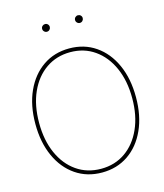

<svg xmlns="http://www.w3.org/2000/svg" viewBox="-131 -1006 948 1111"><g transform="rotate(-15 342.5 -450.0)"><path d="M342.8 7.8Q252.9 7.8 184.8 -38.8Q116.7 -85.4 78.9 -169.2Q41 -252.9 41 -363.3Q41 -474.6 79.1 -558.3Q117.2 -642.1 185.1 -688.7Q252.9 -735.4 342.8 -735.4Q432.1 -735.4 500 -688.7Q567.9 -642.1 605.7 -558.3Q643.6 -474.6 643.6 -363.3Q643.6 -252.4 605.7 -168.7Q567.9 -85 500 -38.6Q432.1 7.8 342.8 7.8ZM342.8 -14.6Q425.3 -14.6 488 -58.3Q550.8 -102.1 585.9 -180.7Q621.1 -259.3 621.1 -363.3Q621.1 -467.8 585.9 -546.4Q550.8 -625 488 -668.9Q425.3 -712.9 342.8 -712.9Q260.3 -712.9 197.3 -669.4Q134.3 -626 98.9 -547.4Q63.5 -468.8 63.5 -363.3Q63.5 -259.8 98.4 -181.2Q133.3 -102.5 196.3 -58.6Q259.3 -14.6 342.8 -14.6ZM244.1 -861.8Q234.9 -861.8 228 -868.7Q221.2 -875.5 221.2 -884.8Q221.2 -894.5 228 -901.1Q234.9 -907.7 244.1 -907.7Q253.9 -907.7 260.5 -901.1Q267.1 -894.5 267.1 -884.8Q267.1 -875.5 260.5 -868.7Q253.9 -861.8 244.1 -861.8ZM441.4 -861.8Q432.1 -861.8 425.3 -868.7Q418.5 -875.5 418.5 -884.8Q418.5 -894.5 425.3 -901.1Q432.1 -907.7 441.4 -907.7Q451.2 -907.7 457.8 -901.1Q464.4 -894.5 464.4 -884.8Q464.4 -875.5 457.8 -868.7Q451.2 -861.8 441.4 -861.8Z"/></g></svg>

Font: Inter Display Thin
Style: Regular
Weight: 100
Designer: Rasmus Andersson
Foundry: rsms
Version: Version 4.000;git-a52131595